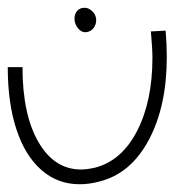

<svg xmlns="http://www.w3.org/2000/svg" viewBox="-20 -274 450 495"><path d="M38 -101Q38 21 79 92Q120 163 189 163Q204 163 226 158Q294 140 333.5 63.5Q373 -13 373 -126Q373 -147 369 -193L407 -195Q410 -161 410 -127Q410 0 363.5 87Q317 174 236 194Q211 201 185 201Q129 201 87 164.5Q45 128 22.5 60Q0 -8 0 -101ZM228 -222Q228 -235 218.5 -244.5Q209 -254 198 -254Q186 -254 179 -246Q172 -238 172 -226Q172 -211 182.5 -199.5Q193 -188 207 -192Q217 -195 222.5 -203.5Q228 -212 228 -222Z"/></svg>

Font: Vibes
Style: Regular
Weight: 400
Designer: AbdElmomen Kadhim
Version: Version 1.100